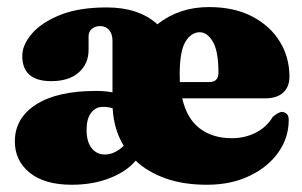

<svg xmlns="http://www.w3.org/2000/svg" viewBox="-20 -498 835 530"><path d="M779 -286.5Q779 -258 761.5 -242.2Q744 -226.5 712 -226.5H483Q496 -170 531.8 -143.2Q567.5 -116.5 619.5 -116.5Q656.5 -116.5 686.5 -132Q716.5 -147.5 733 -175.5Q750.5 -190 759.5 -189Q766 -188.5 771.5 -183.5Q777 -178.5 777 -166.5Q777 -118.5 748.8 -78Q720.5 -37.5 669.5 -12.8Q618.5 12 551 12Q486 12 436.5 -5.8Q387 -23.5 354.5 -54.5Q329.5 -24.5 282.8 -6.2Q236 12 178 12Q103 12 62 -21.2Q21 -54.5 21 -107.5Q21 -172 79.5 -209.5Q138 -247 245 -247Q271 -247 290.5 -243V-386Q290.5 -404 281.2 -415Q272 -426 256.5 -426Q243 -426 233.8 -418.5Q224.5 -411 224.5 -398V-360.5Q224.5 -321.5 197.2 -297.8Q170 -274 121.5 -274Q41.5 -274 41.5 -343.5Q41.5 -374 68 -405Q94.5 -436 146.2 -456.8Q198 -477.5 274.5 -477.5Q363 -477.5 414.5 -431Q474.5 -478.5 557 -478.5Q626.5 -478.5 676.2 -452.5Q726 -426.5 752.5 -383Q779 -339.5 779 -286.5ZM476 -291.5Q476 -281 476.5 -271.5H557.5Q583 -271.5 583 -297Q583 -357 567.5 -383Q552 -409 531.5 -409Q508 -409 492 -383Q476 -357 476 -291.5ZM219 -140Q219 -106.5 233 -89Q247 -71.5 269 -71.5Q284.5 -71.5 298 -78.5Q311.5 -85.5 321.5 -95.5Q294 -141 291 -199Q280 -203 264.5 -203Q244 -203 231.5 -186.5Q219 -170 219 -140Z"/></svg>

Font: Fraunces 72pt S050 Black
Style: Regular
Weight: 900
Version: Version 1.000; ttfautohint (v1.8.3)